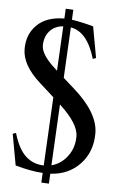

<svg xmlns="http://www.w3.org/2000/svg" viewBox="-57 -821 542 908"><g transform="rotate(5 214.0 -366.5)"><path d="M253.9 -779.8 251.5 -732.4Q294.9 -726.1 354 -710Q354.5 -706.1 380.9 -561.5L365.7 -556.6Q329.1 -682.1 249.5 -695.8L236.8 -455.1L292 -406.2Q408.7 -302.2 408.7 -206.5Q408.7 -118.7 354 -60.5Q299.3 -2.4 212.9 2L210.4 49.3L174.3 47.4L176.8 1.5Q121.6 -1.5 46.4 -22.5Q45.9 -26.4 19.5 -170.9L34.7 -175.8Q57.1 -100.1 93 -67.6Q128.9 -35.2 178.7 -34.2L195.8 -359.4L127 -421.4Q40.5 -499 40.5 -575.2Q40.5 -646 86.2 -690.2Q131.8 -734.4 215.3 -734.9L217.8 -781.7ZM320.8 -184.6Q320.8 -244.6 230 -328.1L214.8 -38.1Q260.3 -49.8 290.5 -90.1Q320.8 -130.4 320.8 -184.6ZM125 -598.6Q125 -555.2 193.4 -494.1L202.1 -485.8L213.4 -697.8Q171.4 -694.3 148.2 -666.7Q125 -639.2 125 -598.6Z"/></g></svg>

Font: Flanker
Style: Regular
Weight: 400
Designer: Flanker
Foundry: Flanker
Version: Version 2.027